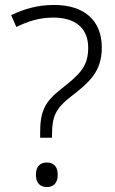

<svg xmlns="http://www.w3.org/2000/svg" viewBox="-20 -744 464 775"><path d="M142 -207V-188H190V-202C190 -276 207 -308 266 -354C342 -412 391 -457 391 -552C391 -663 318 -724 199 -724C132 -724 81 -709 25 -683L46 -635C93 -658 138 -673 196 -673C281 -673 336 -633 336 -551C336 -475 301 -443 227 -385C160 -333 142 -294 142 -207ZM125 -39C125 -6 141 11 169 11C197 11 213 -6 213 -39C213 -71 197 -88 169 -88C141 -88 125 -71 125 -39Z"/></svg>

Font: Noto Sans Lao Looped UI Light
Style: Regular
Weight: 300
Designer: Mark Frömberg, Ben Mitchell
Foundry: The Fontpad Ltd
Version: Version 1.001